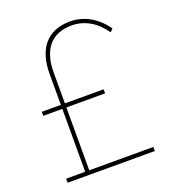

<svg xmlns="http://www.w3.org/2000/svg" viewBox="-129 -795 790 890"><g transform="rotate(-20 266.0 -349.5)"><path d="M166 -20V-330H357V-350H166V-502C166 -617 220 -679 318 -679C381 -679 437 -647 478 -587L492 -601C448 -664 386 -699 318 -699C207 -699 146 -629 146 -502V-350H52V-330H146V-20H52V0H482V-20Z"/></g></svg>

Font: Montserrat Thin
Style: Regular
Weight: 250
Designer: Julieta Ulanovsky
Foundry: Julieta Ulanovsky
Version: Version 4.000